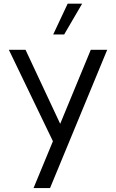

<svg xmlns="http://www.w3.org/2000/svg" viewBox="-20 -752 615 1017"><path d="M245.1 244.1H157.7L260.3 -3.9L26.9 -488.3H115.2L298.8 -96.2L460.9 -488.3H547.9ZM319.8 -569.3H261.7L338.4 -732.4H415Z"/></svg>

Font: Kumbh Sans
Style: Regular
Weight: 400
Version: Version 1.005